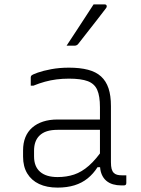

<svg xmlns="http://www.w3.org/2000/svg" viewBox="-20 -844 640 874"><path d="M485 -361Q485 -330 485 -298Q485 -266 485 -233.5Q485 -201 485 -169Q485 -137 485 -106Q485 -87 488 -75.5Q491 -64 498 -57Q504 -51 513 -48.5Q522 -46 534 -46Q536 -46 538.5 -46Q541 -46 543 -46H555Q555 -37 555 -28.5Q555 -20 555 -11Q555 -5 552 -2.5Q549 0 544 0Q539 0 537 0Q535 0 532 0Q512 0 494.5 -5Q477 -10 463.5 -21.5Q450 -33 442.5 -51.5Q435 -70 435 -97Q435 -135 435 -178Q435 -221 435 -259Q435 -275 435 -291.5Q435 -308 435 -324Q435 -340 435 -356Q435 -407 422.5 -435Q410 -463 379.5 -474.5Q349 -486 294 -486Q264 -486 237 -482.5Q210 -479 184.5 -472Q159 -465 132 -454H120Q120 -464 120 -473Q120 -482 120 -492Q120 -495 121 -497Q122 -499 123 -500Q128 -505 152 -513.5Q176 -522 213 -529Q250 -536 294 -536Q344 -536 380.5 -526.5Q417 -517 440 -496Q463 -475 474 -442Q485 -409 485 -361ZM135 -132Q135 -86 162.5 -62Q190 -38 242 -38Q283 -38 317.5 -49.5Q352 -61 385 -90Q418 -119 454 -172V-83H424Q405 -53 379 -32Q353 -11 319 -0.5Q285 10 242 10Q193 10 158 -6.5Q123 -23 104 -54.5Q85 -86 85 -131V-159Q85 -193 95.5 -219Q106 -245 126.5 -263Q147 -281 176 -290.5Q205 -300 242 -300Q276 -300 308 -300Q340 -300 373.5 -300Q407 -300 445 -300Q453 -300 456.5 -294Q460 -288 461 -277.5Q462 -267 462 -253Q420 -253 386.5 -253Q353 -253 319.5 -253Q286 -253 242 -253Q214 -253 193.5 -246.5Q173 -240 159 -226Q147 -214 141 -197Q135 -180 135 -158ZM406 -824Q423 -824 432.5 -824Q442 -824 456 -824Q464 -824 465.5 -818Q467 -812 462 -806Q439 -776 420.5 -752Q402 -728 382.5 -703.5Q363 -679 336 -644Q334 -641 329.5 -638.5Q325 -636 319 -636Q309 -636 300.5 -636Q292 -636 283 -636Q303 -666 323.5 -697.5Q344 -729 365 -761Q386 -793 406 -824Z"/></svg>

Font: Recursive Sans Linear Light
Style: Regular
Weight: 300
Version: Version 1.085